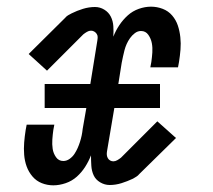

<svg xmlns="http://www.w3.org/2000/svg" viewBox="-20 -548 640 576"><path d="M140 8Q122 8 105.5 1.5Q89 -5 77.5 -18.5Q66 -32 60 -48.5Q54 -65 52.5 -83.5Q51 -102 52.5 -120.5Q54 -139 57 -158L60 -174H143L140 -158Q138 -144 137 -129.5Q136 -115 138 -101.5Q140 -88 148 -76.5Q156 -65 170 -65Q180 -65 189 -71.5Q198 -78 203.5 -86.5Q209 -95 213 -104Q217 -113 220 -122.5Q223 -132 225 -141.5Q227 -151 228 -161L239 -224H114V-296H251L272 -426Q273 -432 273 -437Q273 -442 270 -446.5Q267 -451 262.5 -453.5Q258 -456 253 -456Q247 -456 241 -452.5Q235 -449 230 -445L121 -336L66 -386L175 -494Q179 -499 184 -502Q189 -505 195 -508Q211 -516 229 -521.5Q247 -527 265 -527Q280 -527 293 -519Q306 -511 312.5 -498Q319 -485 320 -469.5Q321 -454 320 -438Q327 -456 338 -472.5Q349 -489 363.5 -502Q378 -515 396.5 -521.5Q415 -528 433 -528Q451 -528 468 -521.5Q485 -515 496.5 -501.5Q508 -488 513.5 -471.5Q519 -455 521 -436.5Q523 -418 521.5 -399.5Q520 -381 517 -362L514 -346H431L434 -362Q436 -376 437 -390.5Q438 -405 435.5 -418.5Q433 -432 425 -443.5Q417 -455 403 -455Q393 -455 384.5 -448.5Q376 -442 370 -433.5Q364 -425 360 -416Q356 -407 353.5 -397.5Q351 -388 349 -378.5Q347 -369 345 -359L335 -296H460V-224H323L301 -94Q300 -88 300.5 -83Q301 -78 303.5 -73.5Q306 -69 310.5 -66.5Q315 -64 320 -64Q326 -64 332 -67.5Q338 -71 343 -75L452 -184L508 -134L398 -26Q394 -21 389 -18Q384 -15 379 -12Q362 -4 344.5 1.5Q327 7 309 7Q294 7 280.5 -1Q267 -9 261 -22Q255 -35 254 -50.5Q253 -66 253 -82Q246 -64 235.5 -47.5Q225 -31 210.5 -18Q196 -5 177 1.5Q158 8 140 8Z"/></svg>

Font: Iosevka Plex Etoile
Style: Italic
Weight: 400
Italic angle: -9°
Designer: Belleve Invis
Foundry: Belleve Invis
Version: Version 25.1.1; ttfautohint (v1.8.4)